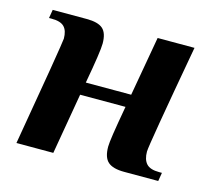

<svg xmlns="http://www.w3.org/2000/svg" viewBox="-75 -562 734 654"><g transform="rotate(15 291.5 -235.0)"><path d="M79 -270Q97 -379 97 -385Q97 -413 84 -426.5Q71 -440 40 -440H30L35 -470H155Q195 -470 212 -455Q229 -440 229 -403Q229 -375 208 -260H368L405 -470H535Q470 -109 470 -87Q470 -59 483 -44.5Q496 -30 528 -30H538L533 0H413Q373 0 355.5 -15.5Q338 -31 338 -69Q338 -81 343 -114.5Q348 -148 360 -215H200L163 0H33Z"/></g></svg>

Font: Philosopher
Style: Bold Italic
Weight: 700
Italic angle: -10°
Designer: Jovanny Lemonad
Foundry: Jovanny Lemonad
Version: Version 2.000